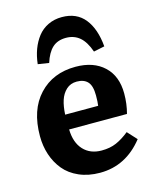

<svg xmlns="http://www.w3.org/2000/svg" viewBox="-119 -862 765 955"><g transform="rotate(-15 264.0 -384.5)"><path d="M292 -783.2Q368.2 -783.2 409.7 -731.2Q451.2 -679.2 459 -587.9L402.8 -576.2Q384.3 -629.4 355.5 -653.8Q326.7 -678.2 285.2 -678.2Q241.7 -678.2 215.1 -653.6Q188.5 -628.9 172.9 -579.1L116.2 -587.9Q120.6 -628.4 133.5 -663.1Q146.5 -697.8 167.7 -725.1Q189 -752.4 220.9 -767.8Q252.9 -783.2 292 -783.2ZM276.9 14.2Q216.8 14.2 169.4 -6.6Q122.1 -27.3 93 -62.7Q64 -98.1 49.1 -143.1Q34.2 -188 34.2 -238.8Q34.2 -374 105.7 -450.4Q177.2 -526.9 293.9 -526.9Q386.2 -526.9 440.2 -476.3Q494.1 -425.8 494.1 -335.9Q494.1 -282.2 481 -233.9H183.1Q184.6 -166 219.5 -128.4Q254.4 -90.8 313 -90.8Q356.4 -90.8 388.9 -105Q421.4 -119.1 456.1 -147L500 -99.1Q410.6 14.2 276.9 14.2ZM183.1 -310.1H353Q356 -329.6 356 -362.8Q356 -412.6 336.9 -433.3Q317.9 -454.1 280.8 -454.1Q248.5 -454.1 226.8 -434.1Q205.1 -414.1 195.1 -383.1Q185.1 -352.1 183.1 -310.1Z"/></g></svg>

Font: Literata Book
Style: Bold
Weight: 700
Designer: Latin by Veronika Burian and Jose Scaglione. Greek by Irene Vlachou. Cyrillic by Vera Evstafieva
Foundry: TypeTogether
Version: Version 2.003;PS 002.003;hotconv 1.0.88;makeotf.lib2.5.64775